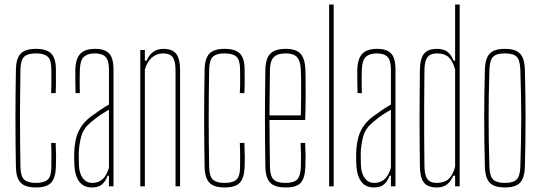

<svg xmlns="http://www.w3.org/2000/svg" viewBox="-20 -820 2381 845"><path d="M205 -410Q206 -431 206.2 -449Q206.5 -467 206.2 -483Q206 -499 206 -514Q206 -556 190 -570.5Q174 -585 138 -585Q102 -585 86.5 -570.5Q71 -556 70 -514Q69 -450.5 68.5 -399Q68 -347.5 68 -299.5Q68 -251.5 68.5 -200Q69 -148.5 70 -85Q71 -44 86.5 -29.5Q102 -15 138 -15Q174 -15 190 -29.5Q206 -44 206 -85Q206 -108.5 206.2 -134Q206.5 -159.5 205 -191H225Q226.5 -159 226.8 -133Q227 -107 226 -85Q224.5 -37 205 -16Q185.5 5 138 5Q91 5 71 -16Q51 -37 50 -85Q49 -138.5 48.5 -192.2Q48 -246 48 -299.5Q48 -353 48.5 -406.8Q49 -460.5 50 -514Q51 -563 71 -584Q91 -605 138 -605Q185.5 -605 205.8 -584Q226 -563 226 -514Q226 -493 226.2 -467.8Q226.5 -442.5 225 -410Z M385.5 5Q347.5 5 328.8 -20.8Q310 -46.5 307.5 -90Q307 -105 306.5 -118Q306 -131 306.5 -145Q307.5 -177 313.5 -205.2Q319.5 -233.5 334.5 -258.2Q349.5 -283 377.5 -305Q395.5 -318.5 416.8 -333Q438 -347.5 459.5 -360V-514Q459.5 -552.5 445.2 -568.8Q431 -585 396.5 -585Q366.5 -585 349.8 -570.5Q333 -556 331.5 -514Q331 -499.5 330.8 -482.2Q330.5 -465 330.8 -446.5Q331 -428 331.5 -410H312.5Q312 -437 311.5 -464.8Q311 -492.5 311.5 -514Q312.5 -546.5 322 -566.5Q331.5 -586.5 350.5 -595.8Q369.5 -605 398.5 -605Q428.5 -605 446.2 -595.5Q464 -586 471.8 -566Q479.5 -546 479.5 -514V0H459.5V-47H453.5Q446 -24.5 430.5 -9.8Q415 5 385.5 5ZM385.5 -15Q414 -15 432 -31.8Q450 -48.5 459.5 -82V-337Q443 -328 424.2 -315.8Q405.5 -303.5 377.5 -280Q347 -254 337.5 -219.5Q328 -185 326.5 -145Q326.5 -137 326.8 -121.5Q327 -106 327.5 -90Q330 -54 345.5 -34.5Q361 -15 385.5 -15Z M597.5 0V-600H617.5V-553H625.5Q635.5 -578 654.2 -591.5Q673 -605 698.5 -605Q737.5 -605 754.8 -584Q772 -563 772.5 -514V0H752.5V-514Q752 -552.5 739.5 -568.8Q727 -585 698.5 -585Q669.5 -585 648.5 -566.8Q627.5 -548.5 617.5 -514V0Z M1035.5 -410Q1036.5 -431 1036.8 -449Q1037 -467 1036.8 -483Q1036.5 -499 1036.5 -514Q1036.5 -556 1020.5 -570.5Q1004.5 -585 968.5 -585Q932.5 -585 917 -570.5Q901.5 -556 900.5 -514Q899.5 -450.5 899 -399Q898.5 -347.5 898.5 -299.5Q898.5 -251.5 899 -200Q899.5 -148.5 900.5 -85Q901.5 -44 917 -29.5Q932.5 -15 968.5 -15Q1004.5 -15 1020.5 -29.5Q1036.5 -44 1036.5 -85Q1036.5 -108.5 1036.8 -134Q1037 -159.5 1035.5 -191H1055.5Q1057 -159 1057.2 -133Q1057.5 -107 1056.5 -85Q1055 -37 1035.5 -16Q1016 5 968.5 5Q921.5 5 901.5 -16Q881.5 -37 880.5 -85Q879.5 -138.5 879 -192.2Q878.5 -246 878.5 -299.5Q878.5 -353 879 -406.8Q879.5 -460.5 880.5 -514Q881.5 -563 901.5 -584Q921.5 -605 968.5 -605Q1016 -605 1036.2 -584Q1056.5 -563 1056.5 -514Q1056.5 -493 1056.8 -467.8Q1057 -442.5 1055.5 -410Z M1238 5Q1189.5 5 1169.2 -16Q1149 -37 1148 -85Q1147 -138.5 1146.5 -192.2Q1146 -246 1146 -299.5Q1146 -353 1146.5 -406.8Q1147 -460.5 1148 -514Q1149 -563 1170 -584Q1191 -605 1238 -605Q1282.5 -605 1302.2 -584Q1322 -563 1324 -514Q1324.5 -496 1325 -465Q1325.5 -434 1325.2 -390.5Q1325 -347 1323 -292H1166Q1166 -245.5 1166.8 -196Q1167.5 -146.5 1168 -85Q1169 -44 1184.5 -29.5Q1200 -15 1236 -15Q1272 -15 1287.2 -29.5Q1302.5 -44 1304 -85Q1305 -107.5 1304.8 -133.2Q1304.5 -159 1303 -191H1323Q1324.5 -159 1324.8 -133Q1325 -107 1324 -85Q1322 -37 1304 -16Q1286 5 1238 5ZM1166 -312H1304Q1305 -356.5 1305.2 -395.5Q1305.5 -434.5 1305.2 -464.8Q1305 -495 1304 -514Q1302 -552.5 1287 -568.8Q1272 -585 1238 -585Q1201.5 -585 1185.2 -568.8Q1169 -552.5 1168 -514Q1167.5 -455 1166.8 -406.5Q1166 -358 1166 -312Z M1428.5 0V-800H1448.5V0Z M1626.5 5Q1588.5 5 1569.8 -20.8Q1551 -46.5 1548.5 -90Q1548 -105 1547.5 -118Q1547 -131 1547.5 -145Q1548.5 -177 1554.5 -205.2Q1560.5 -233.5 1575.5 -258.2Q1590.5 -283 1618.5 -305Q1636.5 -318.5 1657.8 -333Q1679 -347.5 1700.5 -360V-514Q1700.5 -552.5 1686.2 -568.8Q1672 -585 1637.5 -585Q1607.5 -585 1590.8 -570.5Q1574 -556 1572.5 -514Q1572 -499.5 1571.8 -482.2Q1571.5 -465 1571.8 -446.5Q1572 -428 1572.5 -410H1553.5Q1553 -437 1552.5 -464.8Q1552 -492.5 1552.5 -514Q1553.5 -546.5 1563 -566.5Q1572.5 -586.5 1591.5 -595.8Q1610.5 -605 1639.5 -605Q1669.5 -605 1687.2 -595.5Q1705 -586 1712.8 -566Q1720.5 -546 1720.5 -514V0H1700.5V-47H1694.5Q1687 -24.5 1671.5 -9.8Q1656 5 1626.5 5ZM1626.5 -15Q1655 -15 1673 -31.8Q1691 -48.5 1700.5 -82V-337Q1684 -328 1665.2 -315.8Q1646.5 -303.5 1618.5 -280Q1588 -254 1578.5 -219.5Q1569 -185 1567.5 -145Q1567.5 -137 1567.8 -121.5Q1568 -106 1568.5 -90Q1571 -54 1586.5 -34.5Q1602 -15 1626.5 -15Z M1902 5Q1863 5 1846 -16.2Q1829 -37.5 1828 -86Q1827.5 -139.5 1827 -190.5Q1826.5 -241.5 1826.5 -292.8Q1826.5 -344 1827 -398.8Q1827.5 -453.5 1828 -514Q1829 -563 1846.5 -584Q1864 -605 1903 -605Q1931 -605 1948 -593Q1965 -581 1976 -553H1983V-800H2003V0H1983V-47H1975Q1964 -21.5 1947 -8.2Q1930 5 1902 5ZM1902 -15Q1935 -15 1953.8 -31.5Q1972.5 -48 1983 -86V-514Q1972.5 -552.5 1954 -568.8Q1935.5 -585 1903 -585Q1874.5 -585 1861.8 -568.8Q1849 -552.5 1848 -514Q1847 -431.5 1846.8 -360.8Q1846.5 -290 1846.8 -223.2Q1847 -156.5 1848 -86Q1849 -48 1861.2 -31.5Q1873.5 -15 1902 -15Z M2202 5Q2170.5 5 2151.5 -4.2Q2132.5 -13.5 2123.8 -33.2Q2115 -53 2114 -85Q2112.5 -138.5 2111.8 -192.2Q2111 -246 2111 -299.5Q2111 -353 2111.8 -406.8Q2112.5 -460.5 2114 -514Q2115 -546.5 2123.8 -566.5Q2132.5 -586.5 2151.5 -595.8Q2170.5 -605 2202 -605Q2233.5 -605 2252.5 -595.8Q2271.5 -586.5 2280.2 -566.5Q2289 -546.5 2290 -514Q2291.5 -460.5 2292.2 -406.8Q2293 -353 2293 -299.5Q2293 -246 2292.2 -192.2Q2291.5 -138.5 2290 -85Q2289 -53 2280.2 -33.2Q2271.5 -13.5 2252.5 -4.2Q2233.5 5 2202 5ZM2202 -15Q2238 -15 2253.2 -29.5Q2268.5 -44 2270 -85Q2272 -148.5 2273 -200Q2274 -251.5 2274 -299.5Q2274 -347.5 2273 -399Q2272 -450.5 2270 -514Q2268.5 -556 2253.8 -570.5Q2239 -585 2202 -585Q2165.5 -585 2150.5 -570.5Q2135.5 -556 2134 -514Q2132 -450.5 2131.2 -399Q2130.5 -347.5 2130.5 -299.5Q2130.5 -251.5 2131.2 -200Q2132 -148.5 2134 -85Q2135.5 -44 2150.8 -29.5Q2166 -15 2202 -15Z"/></svg>

Font: Big Shoulders Thin
Style: Regular
Weight: 100
Designer: Patric King
Foundry: XO Type Co
Version: Version 2.002